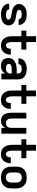

<svg xmlns="http://www.w3.org/2000/svg" viewBox="1624 -2400 783 4072"><g transform="rotate(90 2016.0 -363.5)"><path d="M286 8Q318 8 350 3.5Q382 -1 411.5 -12.5Q441 -24 466 -44.5Q491 -65 505 -94.5Q519 -124 519 -156Q519 -175 514 -192.5Q509 -210 499 -225.5Q489 -241 475.5 -253.5Q462 -266 446 -275.5Q430 -285 412.5 -291Q395 -297 377.5 -301Q360 -305 342 -308Q324 -311 305.5 -314Q287 -317 269 -321Q251 -325 233.5 -330Q216 -335 201.5 -348Q187 -361 187 -380Q187 -396 199 -407.5Q211 -419 226 -424Q241 -429 257 -431Q273 -433 288 -433Q310 -433 332 -428Q354 -423 370.5 -406Q387 -389 387 -367H511Q510 -407 491 -442.5Q472 -478 438.5 -500Q405 -522 366.5 -530Q328 -538 288 -538Q250 -538 211.5 -531Q173 -524 139 -503.5Q105 -483 84.5 -448Q64 -413 64 -374Q64 -356 69 -338Q74 -320 84 -304.5Q94 -289 107.5 -276.5Q121 -264 137 -255Q153 -246 170 -239.5Q187 -233 205 -229Q223 -225 241 -222Q259 -219 277.5 -216Q296 -213 313.5 -209.5Q331 -206 349 -201Q367 -196 381.5 -182.5Q396 -169 396 -151Q396 -134 382.5 -122Q369 -110 353 -105.5Q337 -101 320 -99Q303 -97 286 -97Q269 -97 251.5 -100Q234 -103 217.5 -110.5Q201 -118 190.5 -133Q180 -148 179 -166H56Q56 -125 76 -88.5Q96 -52 131 -30Q166 -8 206 0Q246 8 286 8Z M943 8Q982 8 1020 -4Q1058 -16 1085 -45.5Q1112 -75 1124.5 -113Q1137 -151 1137 -190Q1137 -196 1136 -201H1013V-196Q1013 -179 1009.5 -162Q1006 -145 998 -130Q990 -115 975 -106Q960 -97 943 -97Q926 -97 911.5 -107Q897 -117 889.5 -132.5Q882 -148 878 -164.5Q874 -181 872.5 -198Q871 -215 871 -232V-425H1031V-530H871V-735H747V-530H629V-425H747V-232Q747 -197 752.5 -162Q758 -127 773 -95Q788 -63 814 -38Q840 -13 874 -2.5Q908 8 943 8Z M1378 8Q1410 8 1441.5 -1Q1473 -10 1498.5 -31Q1524 -52 1539 -81V0H1663V-360Q1663 -393 1652.5 -424Q1642 -455 1618.5 -478.5Q1595 -502 1565 -515Q1535 -528 1503 -533Q1471 -538 1439 -538Q1399 -538 1359.5 -530Q1320 -522 1286.5 -499Q1253 -476 1234.5 -439.5Q1216 -403 1216 -363H1339Q1339 -386 1355 -404Q1371 -422 1393.5 -427.5Q1416 -433 1439 -433Q1456 -433 1473.5 -430Q1491 -427 1506.5 -418Q1522 -409 1530.5 -393.5Q1539 -378 1539 -360V-326H1462Q1427 -326 1392.5 -321.5Q1358 -317 1324.5 -304.5Q1291 -292 1263.5 -270Q1236 -248 1223 -214.5Q1210 -181 1210 -146Q1210 -114 1221 -83Q1232 -52 1257 -30Q1282 -8 1313.5 0Q1345 8 1378 8ZM1427 -97Q1406 -97 1385.5 -101.5Q1365 -106 1349 -122Q1333 -138 1333 -159Q1333 -175 1343.5 -187.5Q1354 -200 1369 -206Q1384 -212 1399.5 -215.5Q1415 -219 1431 -220Q1447 -221 1462 -221H1539V-189Q1539 -169 1530.5 -149.5Q1522 -130 1505 -118Q1488 -106 1468 -101.5Q1448 -97 1427 -97Z M2095 8Q2134 8 2172 -4Q2210 -16 2237 -45.5Q2264 -75 2276.5 -113Q2289 -151 2289 -190Q2289 -196 2288 -201H2165V-196Q2165 -179 2161.5 -162Q2158 -145 2150 -130Q2142 -115 2127 -106Q2112 -97 2095 -97Q2078 -97 2063.5 -107Q2049 -117 2041.5 -132.5Q2034 -148 2030 -164.5Q2026 -181 2024.5 -198Q2023 -215 2023 -232V-425H2183V-530H2023V-735H1899V-530H1781V-425H1899V-232Q1899 -197 1904.5 -162Q1910 -127 1925 -95Q1940 -63 1966 -38Q1992 -13 2026 -2.5Q2060 8 2095 8Z M2542 8Q2573 8 2603 -2Q2633 -12 2655.5 -35Q2678 -58 2691 -86V0H2815V-530H2691V-210Q2691 -189 2686 -168Q2681 -147 2667.5 -130Q2654 -113 2633.5 -105Q2613 -97 2592 -97Q2571 -97 2550.5 -105Q2530 -113 2516.5 -130Q2503 -147 2498 -168Q2493 -189 2493 -210V-530H2370V-210Q2370 -179 2374.5 -147.5Q2379 -116 2392 -87Q2405 -58 2427.5 -35.5Q2450 -13 2480 -2.5Q2510 8 2542 8Z M3247 8Q3286 8 3324 -4Q3362 -16 3389 -45.5Q3416 -75 3428.5 -113Q3441 -151 3441 -190Q3441 -196 3440 -201H3317V-196Q3317 -179 3313.5 -162Q3310 -145 3302 -130Q3294 -115 3279 -106Q3264 -97 3247 -97Q3230 -97 3215.5 -107Q3201 -117 3193.5 -132.5Q3186 -148 3182 -164.5Q3178 -181 3176.5 -198Q3175 -215 3175 -232V-425H3335V-530H3175V-735H3051V-530H2933V-425H3051V-232Q3051 -197 3056.5 -162Q3062 -127 3077 -95Q3092 -63 3118 -38Q3144 -13 3178 -2.5Q3212 8 3247 8Z M3744 8Q3780 8 3816 0.5Q3852 -7 3883 -25.5Q3914 -44 3935.5 -73.5Q3957 -103 3966 -138.5Q3975 -174 3975 -210V-320Q3975 -356 3966 -391.5Q3957 -427 3935.5 -456.5Q3914 -486 3883 -505Q3852 -524 3816 -531Q3780 -538 3744 -538Q3708 -538 3672.5 -531Q3637 -524 3605.5 -505Q3574 -486 3552.5 -456.5Q3531 -427 3522.5 -391.5Q3514 -356 3514 -320V-210Q3514 -174 3522.5 -138.5Q3531 -103 3552.5 -73.5Q3574 -44 3605.5 -25.5Q3637 -7 3672.5 0.5Q3708 8 3744 8ZM3744 -97Q3722 -97 3700.5 -104Q3679 -111 3664 -128Q3649 -145 3643 -166.5Q3637 -188 3637 -210V-320Q3637 -342 3643 -363.5Q3649 -385 3664 -402Q3679 -419 3700.5 -426Q3722 -433 3744 -433Q3766 -433 3787.5 -426Q3809 -419 3824 -402Q3839 -385 3845 -363.5Q3851 -342 3851 -320V-210Q3851 -188 3845 -166.5Q3839 -145 3824 -128Q3809 -111 3787.5 -104Q3766 -97 3744 -97Z"/></g></svg>

Font: Iosevka Sparkle
Style: Bold
Weight: 700
Designer: Belleve Invis
Foundry: Belleve Invis
Version: Version 4.5.0; ttfautohint (v1.8.3)